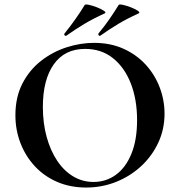

<svg xmlns="http://www.w3.org/2000/svg" viewBox="-20 -828 806 860"><path d="M366 12Q294 12 235.5 -13.5Q177 -39 135.5 -84Q94 -129 71.5 -187.5Q49 -246 49 -312Q49 -393 80.5 -454Q112 -515 164 -555.5Q216 -596 278 -616Q340 -636 401 -636Q475 -636 533.5 -609.5Q592 -583 633 -538Q674 -493 695.5 -436Q717 -379 717 -319Q717 -249 689 -189Q661 -129 612.5 -84Q564 -39 500.5 -13.5Q437 12 366 12ZM399 -13Q455 -13 499 -45Q543 -77 568.5 -139Q594 -201 594 -290Q594 -382 566 -454Q538 -526 486 -567.5Q434 -609 361 -609Q270 -609 221 -540Q172 -471 172 -349Q172 -276 189 -214.5Q206 -153 236.5 -107.5Q267 -62 308.5 -37.5Q350 -13 399 -13ZM277 -668Q273 -666 269.5 -670Q266 -674 269 -678Q295 -710 317.5 -742Q340 -774 359 -805Q361 -810 377.5 -806.5Q394 -803 413.5 -795.5Q433 -788 445 -780Q457 -772 449 -768Q398 -745 358 -721Q318 -697 277 -668ZM429 -668Q425 -666 422 -670Q419 -674 421 -678Q447 -709 469.5 -741.5Q492 -774 511 -805Q513 -810 529.5 -806.5Q546 -803 565.5 -795.5Q585 -788 597 -780Q609 -772 601 -768Q550 -745 510 -721Q470 -697 429 -668Z"/></svg>

Font: Cormorant
Style: Bold
Weight: 700
Designer: Christian Thalmann (Catharsis Fonts)
Foundry: Catharsis Fonts
Version: Version 4.000